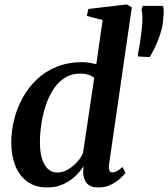

<svg xmlns="http://www.w3.org/2000/svg" viewBox="-20 -837 760 868"><path d="M473 -94Q470.5 -76 474.2 -66.8Q478 -57.5 488 -57.5Q497 -57.5 507.8 -63Q518.5 -68.5 534.5 -82L547 -55Q540.5 -46 523.8 -30.5Q507 -15 482 -2.2Q457 10.5 424 10.5Q389 10.5 372.8 -8.2Q356.5 -27 356 -60L357.5 -85.5Q343.5 -62.5 320 -40.2Q296.5 -18 264.8 -3.8Q233 10.5 194 10.5Q139.5 10.5 103.2 -16Q67 -42.5 49 -88.5Q31 -134.5 31 -192.5Q31 -244.5 44 -296.8Q57 -349 82.8 -395.5Q108.5 -442 146.8 -478.2Q185 -514.5 236.5 -535.2Q288 -556 352 -556Q367.5 -556 384.2 -553.2Q401 -550.5 415.5 -547L444 -746.5L372.5 -765L379.5 -796.5L553.5 -817L576 -804ZM406 -485Q395 -494 378.5 -499.2Q362 -504.5 343 -504.5Q303 -504.5 272.8 -485Q242.5 -465.5 221.2 -432.8Q200 -400 186.5 -359.2Q173 -318.5 166.8 -275.5Q160.5 -232.5 160.5 -193Q160.5 -149.5 170 -119.2Q179.5 -89 197 -73Q214.5 -57 238.5 -57Q263 -57 285.8 -70Q308.5 -83 326.8 -102.8Q345 -122.5 355 -143.5ZM657 -579 605 -581.5 603 -589.5Q608.5 -615.5 613 -645Q617.5 -674.5 621.5 -710Q624.5 -738 623.8 -759Q623 -780 620 -794.5L625.5 -810.5H717Q720 -799.5 720 -785.8Q720 -772 717.5 -747.5Q715.5 -719 706.2 -688.8Q697 -658.5 684 -630.5Q671 -602.5 657 -579Z"/></svg>

Font: Merriweather 48pt SemiBold
Style: Italic
Weight: 600
Italic angle: -7.8°
Designer: Eben Sorkin
Foundry: Eben Sorkin
Version: Version 2.101